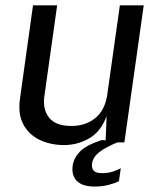

<svg xmlns="http://www.w3.org/2000/svg" viewBox="-20 -537 602 724"><path d="M219.5 10Q168.5 9.5 128.2 -10.2Q88 -30 67.5 -69Q47 -108 55.5 -166L104.5 -517H195.5L147.5 -175.5Q140 -125 165 -93.5Q190 -62 249 -62Q303 -62 339.5 -91.8Q376 -121.5 384.5 -180.5L432 -517H522L449 0H378L382 -99Q360.5 -40.5 315.8 -15Q271 10.5 219.5 10ZM337 166.5Q290.5 166.5 269.8 145.2Q249 124 254 87.5Q258.5 58 282 34Q305.5 10 364 -9L429.5 -3Q378 18 354.5 36.5Q331 55 327 79.5Q325 97.5 333.5 106.8Q342 116 365 116Q387.5 116 406 109.8Q424.5 103.5 435.5 97.5L428.5 146Q415 153.5 390.2 160Q365.5 166.5 337 166.5Z"/></svg>

Font: Public Sans
Style: Italic
Weight: 400
Italic angle: -8°
Designer: The Public Sans project authors (U.S. Web Design System). Libre Franklin designed by Pablo Impallari and Rodrigo Fuenzal
Version: Version 1.008; ttfautohint (v1.8.1) -l 8 -r 50 -G 200 -x 14 